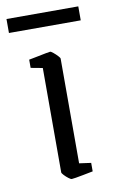

<svg xmlns="http://www.w3.org/2000/svg" viewBox="-96 -639 410 690"><g transform="rotate(-10 109.0 -294.5)"><path d="M109 9Q106 9 98 3Q90 -3 83 -10.5Q76 -18 76 -21V-402L33 -410V-440Q33 -440 43.5 -442Q54 -444 69 -447Q84 -450 96.5 -452.5Q109 -455 112 -455Q115 -455 123 -448.5Q131 -442 138 -434.5Q145 -427 145 -424V-42L188 -36V-5Q188 -5 177.5 -3Q167 -1 152 2Q137 5 124.5 7Q112 9 109 9ZM-22 -547V-598H240V-547Z"/></g></svg>

Font: Grenze Gotisch Light
Style: Regular
Weight: 300
Designer: Renata Polastri
Foundry: Omnibus-Type
Version: Version 1.001